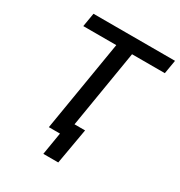

<svg xmlns="http://www.w3.org/2000/svg" viewBox="-203 -866 1084 1159"><g transform="rotate(30 339.0 -286.0)"><path d="M93.8 -632.3 109.9 -727.5H678.2L662.1 -632.3H433.6L329.1 0H218.8L323.7 -632.3ZM270.5 156.2 296.4 0H258.3L273.4 -92.3H418L374.5 156.2Z"/></g></svg>

Font: Inter 24pt Medium
Style: Italic
Weight: 500
Italic angle: -9.3988°
Designer: Rasmus Andersson
Foundry: rsms
Version: Version 4.001;git-66647c0bb